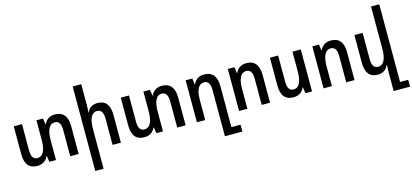

<svg xmlns="http://www.w3.org/2000/svg" viewBox="-76 -1355 4693 2186"><g transform="rotate(-15 2270.5 -262.0)"><path d="M552 -505C490 -505 446 -474 425 -424H421L410 -495H333V-259C333 -140 297 -76 236 -76C189 -76 163 -108 163 -187V-495H66V-168C66 -44 119 10 211 10C273 10 317 -21 338 -71H342L353 0H431V-236C431 -355 465 -419 526 -419C574 -419 599 -386 599 -307V0H698V-327C698 -451 643 -505 552 -505Z M932 -760H831V236H929V-236C929 -355 964 -419 1025 -419C1073 -419 1098 -385 1098 -306V0H1196V-327C1196 -451 1143 -505 1056 -505C991 -505 952 -476 932 -427H928C930 -455 932 -483 932 -510Z M1813 -505C1751 -505 1707 -474 1686 -424H1682L1671 -495H1594V-259C1594 -140 1558 -76 1497 -76C1450 -76 1424 -108 1424 -187V-495H1327V-168C1327 -44 1380 10 1472 10C1534 10 1578 -21 1599 -71H1603L1614 0H1692V-236C1692 -355 1726 -419 1787 -419C1835 -419 1860 -386 1860 -307V0H1959V-327C1959 -451 1904 -505 1813 -505Z M2359 236H2565V155H2457V-327C2457 -451 2403 -505 2311 -505C2247 -505 2205 -474 2185 -424H2180L2170 -495H2092V0H2190V-236C2190 -355 2224 -419 2286 -419C2334 -419 2359 -385 2359 -306Z M2589 0H2687V-236C2687 -355 2722 -419 2783 -419C2831 -419 2856 -386 2856 -307V0H2954V-327C2954 -451 2900 -505 2809 -505C2746 -505 2702 -474 2682 -424H2677L2667 -495H2589Z M3449 -495H3351V-259C3351 -140 3316 -76 3255 -76C3208 -76 3182 -108 3182 -187V-495H3085V-168C3085 -44 3138 10 3230 10C3292 10 3336 -21 3357 -71H3361L3372 0H3449Z M3585 0H3683V-236C3683 -355 3718 -419 3779 -419C3827 -419 3852 -386 3852 -307V0H3950V-327C3950 -451 3896 -505 3805 -505C3742 -505 3698 -474 3678 -424H3673L3663 -495H3585Z M4445 155V-760H4348V-259C4348 -140 4312 -76 4251 -76C4204 -76 4178 -108 4178 -187V-495H4081V-168C4081 -44 4134 10 4222 10C4287 10 4326 -21 4347 -71H4351C4349 -45 4348 -20 4348 6V236H4541V155Z"/></g></svg>

Font: Noto Sans Armenian Condensed Medium
Style: Regular
Weight: 500
Width: 3
Designer: Monotype Design Team
Foundry: Monotype Imaging Inc.
Version: Version 2.008